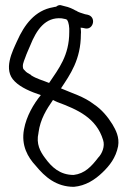

<svg xmlns="http://www.w3.org/2000/svg" viewBox="-20 -660 498 743"><path d="M138 -292C110 -258 82 -210 73 -160C61 -97 88 -51 118 -19C154 25 198 63 266 63C311 59 347 36 377 7C404 -19 428 -49 437 -94C443 -129 428 -157 415 -179C397 -208 374 -236 344 -256C304 -287 259 -299 216 -318C251 -371 293 -429 293 -528C294 -536 293 -545 292 -553L301 -552L310 -550C342 -544 354 -595 319 -603L309 -605C294 -610 284 -612 274 -619H273C263 -625 246 -633 230 -636L215 -640C209 -641 203 -639 197 -634C194 -634 190 -633 186 -632C115 -620 74 -564 46 -501C29 -463 -10 -390 37 -345C61 -321 99 -305 138 -292ZM170 -339C146 -349 121 -355 100 -369V-370C89 -376 81 -381 78 -385C74 -389 70 -393 70 -394C66 -408 70 -417 78 -438C83 -453 90 -467 97 -484C121 -544 155 -595 219 -589L234 -586C236 -585 239 -584 240 -583V-582C246 -574 249 -554 248 -536C248 -445 207 -394 170 -339ZM129 -146V-147C136 -199 160 -237 185 -273C190 -271 196 -267 202 -265C280 -236 353 -204 379 -118C387 -94 375 -65 360 -50C334 -16 308 12 265 17C212 17 180 -13 154 -49C136 -73 119 -103 129 -146Z"/></svg>

Font: Stray Cat
Style: BdCn
Weight: 700
Version: Version 1.0